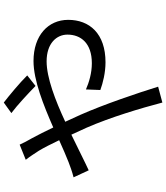

<svg xmlns="http://www.w3.org/2000/svg" viewBox="50 -898 899 1040"><g transform="rotate(-90 500.0 -377.5)"><path d="M555 -635 612 -680C574 -719 498 -782 465 -807L408 -766C451 -734 516 -673 555 -635ZM60 -429 98 -347C144 -368 214 -404 291 -441L329 -358C386 -227 434 -66 465 52L551 29C517 -81 454 -267 399 -391L361 -474C477 -528 600 -575 688 -575C786 -575 833 -521 833 -462C833 -390 787 -330 678 -330C625 -330 575 -345 536 -362L533 -284C571 -270 627 -256 683 -256C839 -256 913 -343 913 -458C913 -567 828 -646 690 -646C586 -646 451 -592 330 -539C310 -581 290 -621 272 -654C261 -672 244 -705 237 -721L155 -688C171 -668 191 -637 204 -617C221 -589 240 -551 261 -507C216 -487 176 -469 142 -456C124 -449 89 -436 60 -429Z"/></g></svg>

Font: Noto Sans CJK SC
Style: Regular
Weight: 400
Designer: Ryoko NISHIZUKA 西塚涼子 (kana, bopomofo & ideographs); Paul D. Hunt (Latin, Greek & Cyrillic); Sandoll Communications 산돌커뮤니
Foundry: Adobe
Version: Version 2.004;hotconv 1.0.118;makeotfexe 2.5.65603